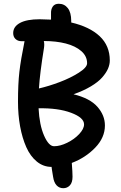

<svg xmlns="http://www.w3.org/2000/svg" viewBox="-20 -827 641 1016"><path d="M252.9 56.2Q209.5 56.2 175 28.1Q140.6 0 119.1 -48.3Q97.7 -96.7 86.4 -158.2Q75.2 -219.7 75.2 -289.1Q75.2 -382.3 82.5 -446.3Q89.8 -510.3 109.9 -608.9H95.2Q74.2 -608.9 62 -620.6Q49.8 -632.3 49.8 -651.9Q49.8 -686 85.7 -705.6Q121.6 -725.1 189.9 -725.1Q211.9 -725.1 250 -723.1V-754.9Q249 -777.8 259.3 -792.5Q269.5 -807.1 291 -807.1Q320.8 -807.1 338.9 -783.9Q356.9 -760.7 356.9 -715.8V-708Q454.1 -685.5 507.6 -635.3Q561 -585 561 -506.8Q561 -485.4 551.3 -463.1Q541.5 -440.9 520.5 -417Q499.5 -393.1 460.7 -369.9Q421.9 -346.7 369.1 -328.1Q455.6 -307.1 495.4 -262Q535.2 -216.8 535.2 -163.1Q535.2 -99.1 484.1 -45.9Q433.1 7.3 359.9 35.2Q363.8 85 363.8 107.9Q363.8 138.7 349.9 153.8Q335.9 168.9 314.9 168.9Q293.9 168.9 279.8 154.1Q265.6 139.2 261.2 109.9Q260.3 103.5 258.3 92.5Q256.3 81.5 255.1 72.8Q253.9 64 252.9 56.2ZM212.9 -574.2Q190.9 -439.5 186 -358.9Q238.8 -371.1 296.1 -392.8Q353.5 -414.6 397.2 -442.4Q440.9 -470.2 440.9 -492.2Q440.9 -529.8 410.2 -556.6Q379.4 -583.5 328.4 -596.7Q277.3 -609.9 211.9 -609.9Q215.8 -594.7 212.9 -574.2ZM424.8 -168.9Q424.8 -204.6 356.2 -230.2Q287.6 -255.9 184.1 -253.9Q188.5 -166 213.1 -109.6Q237.8 -53.2 266.1 -53.2Q297.9 -53.2 335.4 -71.5Q373 -89.8 398.9 -117.4Q424.8 -145 424.8 -168.9Z"/></svg>

Font: Shantell Sans Irregular Bouncy
Style: Regular
Weight: 500
Designer: Stephen Nixon, Anya Danilova, Shantell Martin
Foundry: Arrow Type
Version: Version 1.006;[9816181b4]